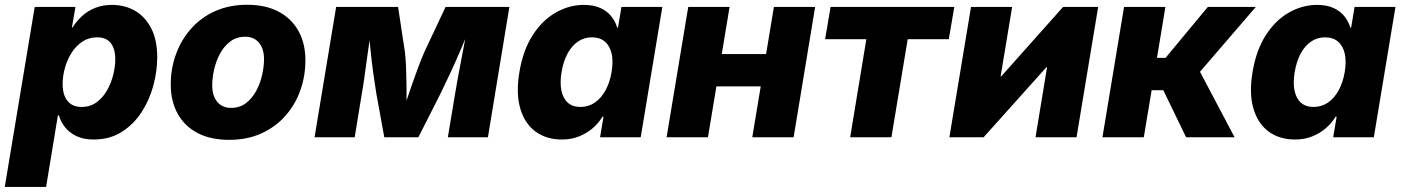

<svg xmlns="http://www.w3.org/2000/svg" viewBox="-45 -564 5764 789"><path d="M-25.4 204.1 97.7 -535.6H265.1L250.5 -451.2H253.4Q269.5 -477.5 292.7 -498.5Q315.9 -519.5 346.4 -531.7Q377 -543.9 414.6 -543.9Q468.3 -543.9 510.3 -519.5Q552.2 -495.1 576.7 -447Q601.1 -398.9 601.1 -329.1Q601.1 -271.5 585 -211.9Q568.8 -152.3 536.4 -102.5Q503.9 -52.7 454.8 -21.7Q405.8 9.3 339.8 9.3Q298.3 9.3 269.3 -4.6Q240.2 -18.6 222.4 -41Q204.6 -63.5 197.3 -89.8H192.9L144.5 204.1ZM289.6 -124.5Q325.7 -124.5 351.8 -143.6Q377.9 -162.6 395 -192.9Q412.1 -223.1 420.4 -257.1Q428.7 -291 428.7 -320.3Q428.7 -363.3 410.2 -387Q391.6 -410.6 354.5 -410.6Q320.3 -410.6 293.9 -393.3Q267.6 -376 249.3 -347.2Q231 -318.4 221.7 -284.7Q212.4 -251 212.4 -218.3Q212.4 -174.3 232.4 -149.4Q252.4 -124.5 289.6 -124.5Z M896.5 10.7Q820.8 10.7 767.1 -17.3Q713.4 -45.4 685.1 -96.7Q656.7 -147.9 656.7 -217.3Q656.7 -283.2 678.5 -342.3Q700.2 -401.4 741 -447Q781.7 -492.7 839.8 -518.6Q897.9 -544.4 970.7 -544.4Q1046.4 -544.4 1099.9 -516.1Q1153.3 -487.8 1181.6 -436.5Q1210 -385.3 1210 -316.4Q1210 -251 1189 -192.1Q1168 -133.3 1127.4 -87.6Q1086.9 -42 1028.8 -15.6Q970.7 10.7 896.5 10.7ZM904.3 -120.6Q939.9 -120.6 965.6 -140.1Q991.2 -159.7 1007.8 -190.4Q1024.4 -221.2 1032.2 -256.1Q1040 -291 1040 -320.8Q1040 -350.1 1030.5 -370.6Q1021 -391.1 1003.9 -402.1Q986.8 -413.1 962.9 -413.1Q927.2 -413.1 901.4 -393.6Q875.5 -374 859.1 -343.5Q842.8 -313 835 -278.6Q827.1 -244.1 827.1 -213.4Q827.1 -169.9 847.9 -145.3Q868.7 -120.6 904.3 -120.6Z M1247.6 0 1336.4 -535.6H1590.8L1618.7 -352.1Q1622.1 -325.7 1623.5 -290Q1625 -254.4 1625.5 -215.8Q1626 -177.2 1625.7 -140.9Q1625.5 -104.5 1625 -76.7H1601.6Q1610.4 -104.5 1622.3 -140.9Q1634.3 -177.2 1647.7 -215.8Q1661.1 -254.4 1674.6 -290Q1688 -325.7 1699.7 -352.1L1786.1 -535.6H2048.3L1960 0H1795.4L1825.2 -179.2Q1829.6 -205.6 1835.9 -240.7Q1842.3 -275.9 1849.9 -315.2Q1857.4 -354.5 1864.7 -393.3Q1872.1 -432.1 1877.9 -466.3H1891.6Q1872.6 -416.5 1850.3 -364.5Q1828.1 -312.5 1805.9 -264.6Q1783.7 -216.8 1765.1 -179.2L1674.3 0H1534.2L1501.5 -179.2Q1495.1 -218.3 1488.5 -266.4Q1481.9 -314.5 1476.8 -366.2Q1471.7 -418 1469.2 -466.3H1483.9Q1478.5 -431.6 1472.9 -392.8Q1467.3 -354 1461.9 -314.9Q1456.5 -275.9 1451.7 -241Q1446.8 -206.1 1441.9 -179.2L1412.6 0Z M2263.7 9.3Q2200.7 9.3 2156.2 -22.9Q2111.8 -55.2 2093.3 -117.2Q2074.7 -179.2 2089.4 -267.6Q2104.5 -358.4 2144.3 -419.9Q2184.1 -481.4 2239.3 -512.7Q2294.4 -543.9 2354.5 -543.9Q2394.5 -543.9 2422.1 -531.2Q2449.7 -518.6 2466.8 -497.3Q2483.9 -476.1 2491.2 -450.7H2494.6L2508.8 -535.6H2676.8L2587.9 0H2420.9L2435.1 -84.5H2430.7Q2415 -58.1 2390.6 -37.1Q2366.2 -16.1 2334.5 -3.4Q2302.7 9.3 2263.7 9.3ZM2340.3 -124.5Q2373 -124.5 2399.2 -142.3Q2425.3 -160.2 2443.1 -192.4Q2460.9 -224.6 2468.3 -268.1Q2475.6 -312 2468.3 -344Q2460.9 -376 2440.4 -393.3Q2419.9 -410.6 2387.7 -410.6Q2355.5 -410.6 2329.8 -393.1Q2304.2 -375.5 2287.1 -343.5Q2270 -311.5 2262.7 -268.1Q2255.4 -224.6 2262 -192.1Q2268.6 -159.7 2288.3 -142.1Q2308.1 -124.5 2340.3 -124.5Z M3151.9 -341.8 3129.9 -209H2850.1L2872.1 -341.8ZM2953.1 -535.6 2864.3 0H2694.3L2783.2 -535.6ZM3304.7 -535.6 3216.3 0H3046.4L3135.3 -535.6Z M3448.7 0 3515.1 -402.8H3345.7L3368.2 -535.6H3876.5L3854 -402.8H3685.1L3618.2 0Z M4378.9 0H4210.4L4257.8 -288.1H4255.4L3997.1 0H3856.4L3945.3 -535.6H4114.3L4066.9 -250H4069.3L4323.7 -535.6H4467.8Z M4485.4 0 4574.2 -535.6H4744.1L4709.5 -326.2H4744.6L4918.5 -535.6H5115.7L4886.2 -269L5028.3 0H4829.1L4735.4 -193.4H4687.5L4655.3 0Z M5276.4 9.3Q5213.4 9.3 5168.9 -22.9Q5124.5 -55.2 5106 -117.2Q5087.4 -179.2 5102.1 -267.6Q5117.2 -358.4 5157 -419.9Q5196.8 -481.4 5252 -512.7Q5307.1 -543.9 5367.2 -543.9Q5407.2 -543.9 5434.8 -531.2Q5462.4 -518.6 5479.5 -497.3Q5496.6 -476.1 5503.9 -450.7H5507.3L5521.5 -535.6H5689.5L5600.6 0H5433.6L5447.8 -84.5H5443.4Q5427.7 -58.1 5403.3 -37.1Q5378.9 -16.1 5347.2 -3.4Q5315.4 9.3 5276.4 9.3ZM5353 -124.5Q5385.7 -124.5 5411.9 -142.3Q5438 -160.2 5455.8 -192.4Q5473.6 -224.6 5481 -268.1Q5488.3 -312 5481 -344Q5473.6 -376 5453.1 -393.3Q5432.6 -410.6 5400.4 -410.6Q5368.2 -410.6 5342.5 -393.1Q5316.9 -375.5 5299.8 -343.5Q5282.7 -311.5 5275.4 -268.1Q5268.1 -224.6 5274.7 -192.1Q5281.2 -159.7 5301 -142.1Q5320.8 -124.5 5353 -124.5Z"/></svg>

Font: Inter 20pt ExtraBold
Style: Italic
Weight: 800
Italic angle: -9.3988°
Version: Version 4.001;git-66647c0bb